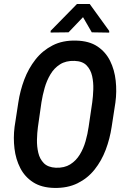

<svg xmlns="http://www.w3.org/2000/svg" viewBox="-20 -922 624 952"><path d="M552.2 -413.6 533.7 -293.5Q524.9 -234.4 504.2 -179.4Q483.4 -124.5 449 -81.3Q414.6 -38.1 364.7 -13.4Q314.9 11.2 248.5 9.8Q185.5 8.3 144.3 -18.3Q103 -44.9 80.6 -88.6Q58.1 -132.3 51.8 -185.3Q45.4 -238.3 52.2 -292.5L70.8 -413.6Q79.6 -472.2 100.3 -527.3Q121.1 -582.5 156 -627Q190.9 -671.4 241 -697Q291 -722.7 357.9 -720.7Q421.9 -719.2 462.9 -691.9Q503.9 -664.6 525.9 -620.1Q547.9 -575.7 553.7 -521.7Q559.6 -467.8 552.2 -413.6ZM419.4 -292.5 437.5 -415.5Q441.4 -444.3 442.6 -478.8Q443.8 -513.2 436.8 -544.9Q429.7 -576.7 409.4 -597.7Q389.2 -618.7 349.6 -620.1Q307.1 -621.6 277.8 -603Q248.5 -584.5 230 -553.2Q211.4 -522 201.2 -485.6Q190.9 -449.2 185.5 -414.6L168 -292Q164.1 -263.7 163.3 -229.5Q162.6 -195.3 169.9 -164.3Q177.2 -133.3 197.5 -112.8Q217.8 -92.3 256.8 -90.3Q299.3 -88.9 328.1 -106.9Q356.9 -125 375.5 -155.3Q394 -185.5 404.3 -221.9Q414.6 -258.3 419.4 -292.5ZM424.8 -902.3 521.5 -768.6V-760.3L435.1 -761.7L391.6 -836.9L319.8 -761.7L231 -760.7V-769L361.8 -902.3Z"/></svg>

Font: Roboto Condensed Medium
Style: Italic
Weight: 500
Italic angle: -12°
Designer: Christian Robertson
Foundry: Google
Version: Version 3.0; 2020